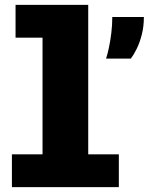

<svg xmlns="http://www.w3.org/2000/svg" viewBox="-20 -770 612 790"><path d="M29 0V-135H155V-615H44V-750H343V-135H469V0ZM416.5 -529Q422.5 -547 428.2 -574.2Q434 -601.5 438 -634.2Q442 -667 442 -700H572Q572 -661.5 563.5 -628Q555 -594.5 542.5 -569.2Q530 -544 518.5 -529Z"/></svg>

Font: Trispace Thin ExtraBold
Style: Regular
Weight: 800
Version: Version 1.210